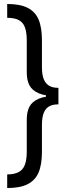

<svg xmlns="http://www.w3.org/2000/svg" viewBox="-20 -823 328 977"><path d="M116.2 -454.1V-617.2Q116.2 -658.2 106.9 -683.6Q97.7 -709 75.7 -720.7Q53.7 -732.4 16.6 -732.4V-802.7Q82 -802.7 120.6 -783.2Q159.2 -763.7 176.3 -723.6Q193.4 -683.6 193.4 -617.2V-480.5Q193.4 -443.4 202.6 -420.4Q211.9 -397.5 230 -386.7Q248 -376 277.3 -376V-333Q213.9 -333 178.7 -347.7Q143.6 -362.3 129.9 -388.7Q116.2 -415 116.2 -454.1ZM116.2 -51.8V-214.8Q116.2 -253.9 129.9 -280.3Q143.6 -306.6 178.7 -321.3Q213.9 -335.9 277.3 -335.9V-292Q248 -292 230 -281.7Q211.9 -271.5 202.6 -248.5Q193.4 -225.6 193.4 -187.5V-50.8Q193.4 14.6 176.3 54.7Q159.2 94.7 120.6 114.3Q82 133.8 16.6 133.8V64.5Q53.7 64.5 75.7 52.2Q97.7 40 106.9 14.6Q116.2 -10.7 116.2 -51.8ZM213.9 -292V-376H277.3V-292Z"/></svg>

Font: Pretendard GOV Variable
Style: Regular
Weight: 400
Designer: Base glyphs from Inter by Rasmus Andersson; Hangul glyphs from Noto Sans CJK(Source Han Sans) by Jang Soo-young and Kang
Foundry: Kil Hyung-jin
Version: Version 1.307;Glyphs 3.2 (3192)